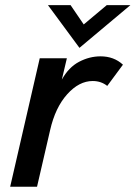

<svg xmlns="http://www.w3.org/2000/svg" viewBox="-20 -709 515 729"><path d="M281.7 -527.3 162.1 -689.5H248L297.9 -616.2L385.3 -689.5H475.1ZM18.6 0 130.9 -487.8H233.9L214.8 -406.7Q240.7 -453.6 280.3 -474.4Q319.8 -495.1 361.8 -495.1Q412.6 -495.1 446.8 -463.4L387.2 -382.8Q363.8 -401.4 332 -401.4Q280.3 -401.4 235.1 -351.1Q189.9 -300.8 170.4 -215.3L120.6 0Z"/></svg>

Font: HK Grotesk SemiBold Italic
Style: Regular
Weight: 600
Italic angle: -13°
Designer: Alfredo Marco Pradil and Stefan Peev
Foundry: Hanken Design Co.
Version: Version 1.000;PS 001.000;hotconv 1.0.88;makeotf.lib2.5.64775